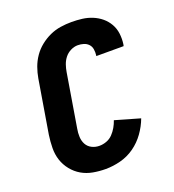

<svg xmlns="http://www.w3.org/2000/svg" viewBox="-136 -849 872 962"><g transform="rotate(-20 300.0 -367.5)"><path d="M264 8Q230 8 197 2Q164 -4 136.5 -20Q109 -36 88.5 -61.5Q68 -87 58 -117.5Q48 -148 48.5 -182.5Q49 -217 54 -251L101 -534Q106 -563 116 -591Q126 -619 143.5 -644.5Q161 -670 185.5 -689.5Q210 -709 237.5 -721.5Q265 -734 294.5 -738.5Q324 -743 353 -743Q382 -743 410 -739.5Q438 -736 463.5 -725.5Q489 -715 509.5 -698Q530 -681 543.5 -657.5Q557 -634 560.5 -606Q564 -578 560 -549L558 -540H412L413 -544Q415 -560 412.5 -576Q410 -592 399.5 -603Q389 -614 374 -618.5Q359 -623 343 -623Q324 -623 305 -613.5Q286 -604 273.5 -588Q261 -572 254.5 -553Q248 -534 245 -515L198 -231Q194 -210 195 -188Q196 -166 205.5 -148.5Q215 -131 233.5 -121.5Q252 -112 274 -112Q293 -112 312 -119Q331 -126 345 -140.5Q359 -155 369 -172.5Q379 -190 385 -208L517 -170Q503 -132 478 -97Q453 -62 418.5 -37.5Q384 -13 343.5 -2.5Q303 8 264 8Z"/></g></svg>

Font: Iosevka Heavy Extended
Style: Italic
Weight: 900
Width: 7
Italic angle: -9°
Monospace: yes
Designer: Belleve Invis
Foundry: Belleve Invis
Version: Version 32.5.0; ttfautohint (v1.8.4)